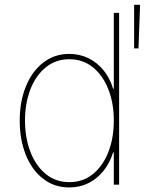

<svg xmlns="http://www.w3.org/2000/svg" viewBox="-20 -782 613 813"><path d="M273.4 11.7Q209.5 11.7 162.1 -25.4Q114.7 -62.5 89.1 -126.7Q63.5 -190.9 63.5 -271.5Q63.5 -351.6 89.4 -415.5Q115.2 -479.5 162.6 -516.6Q210 -553.7 273.4 -553.7Q316.9 -553.7 353.8 -535.9Q390.6 -518.1 418 -484.9Q445.3 -451.7 459 -406.2H461.9V-727.5H484.4V0H461.9V-136.7H459Q444.8 -91.3 417.7 -57.9Q390.6 -24.4 354 -6.3Q317.4 11.7 273.4 11.7ZM273.4 -10.7Q331.5 -10.7 373.8 -45.2Q416 -79.6 439 -138.7Q461.9 -197.8 461.9 -271.5Q461.9 -345.2 438.7 -404.1Q415.5 -462.9 373.3 -497.1Q331.1 -531.2 273.4 -531.2Q216.3 -531.2 174.1 -497.1Q131.8 -462.9 108.9 -404.1Q85.9 -345.2 85.9 -271.5Q85.9 -197.8 108.9 -138.7Q131.8 -79.6 173.8 -45.2Q215.8 -10.7 273.4 -10.7ZM547.9 -577.1V-761.7H573.2L566.4 -577.1Z"/></svg>

Font: Inter Tight Thin
Style: Regular
Weight: 250
Designer: Rasmus Andersson
Foundry: rsms
Version: Version 3.004